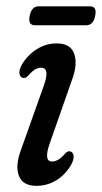

<svg xmlns="http://www.w3.org/2000/svg" viewBox="-20 -580 323 608"><path d="M145 -68.5Q153.5 -68.5 163.5 -73.8Q173.5 -79 186 -93.5Q194.5 -103 202.5 -100.5Q210.5 -99 212.8 -88Q215 -77 206 -59.5Q187.5 -27 158.5 -9.2Q129.5 8.5 95.5 8.5Q52 8.5 39.8 -23.5Q27.5 -55.5 47 -107L118 -306.5Q139.5 -365.5 110.5 -365.5Q100.5 -365.5 91 -360Q81.5 -354.5 68.5 -339.5Q60 -331 52 -333.5Q44 -335.5 41.8 -346.2Q39.5 -357 48.5 -374Q66.5 -405 95.8 -423.8Q125 -442.5 159.5 -442.5Q203 -442.5 214.8 -410.2Q226.5 -378 208.5 -328.5L138 -127.5Q117 -68.5 145 -68.5ZM74 -530Q80.1 -560 102.4 -560H264.8Q287.9 -560 281.4 -530Q275.7 -500 253 -500H90.6Q68 -500 74 -530Z"/></svg>

Font: Fraunces 144pt SuperSoft
Style: Italic
Weight: 400
Italic angle: -16°
Version: Version 1.000;[b76b70a41]